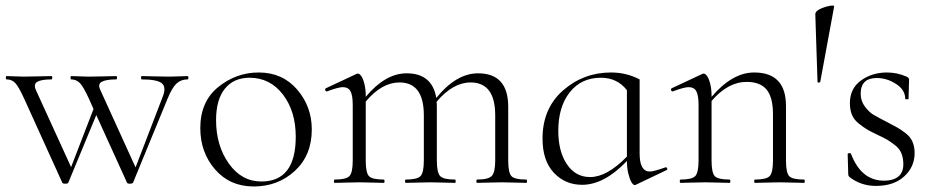

<svg xmlns="http://www.w3.org/2000/svg" viewBox="-20 -661 3373 694"><path d="M658 -386Q661 -386 661 -380Q661 -374 658 -374Q634 -374 618 -359Q602 -344 586 -305L461 -1Q459 3 449.5 3Q440 3 439 -1L328 -245L227 -1Q226 3 216 3Q206 3 205 -1L68 -303Q48 -347 35.5 -360.5Q23 -374 4 -374Q1 -374 1 -380Q1 -386 4 -386Q14 -386 34.5 -385Q55 -384 65 -384Q87 -384 119.5 -385Q152 -386 166 -386Q169 -386 169 -380Q169 -374 166 -374Q130 -374 115 -365.5Q100 -357 110 -335L237 -57L318 -267L302 -303Q282 -347 269 -360.5Q256 -374 237 -374Q235 -374 235 -380Q235 -386 237 -386Q247 -386 268.5 -385Q290 -384 299 -384Q323 -384 356 -385Q389 -386 400 -386Q403 -386 403 -380Q403 -374 400 -374Q364 -374 348 -365.5Q332 -357 343 -335L470 -56L568 -311Q582 -346 565 -360Q548 -374 492 -374Q490 -374 490 -380Q490 -386 492 -386Q506 -386 537 -385Q568 -384 593 -384Q608 -384 627 -385Q646 -386 658 -386Z M897 13Q811 13 757.5 -48.5Q704 -110 704 -198Q704 -294 769 -346.5Q834 -399 915 -399Q1001 -399 1054 -337.5Q1107 -276 1107 -193Q1107 -100 1046 -43.5Q985 13 897 13ZM925 -5Q1049 -5 1049 -167Q1049 -259 1002.5 -319.5Q956 -380 882 -380Q825 -380 793 -340.5Q761 -301 761 -227Q761 -135 807 -70Q853 -5 925 -5Z M1882 -12Q1885 -12 1885 -6Q1885 0 1882 0Q1872 0 1841.5 -1Q1811 -2 1793 -2Q1775 -2 1745 -1Q1715 0 1704 0Q1702 0 1702 -6Q1702 -12 1704 -12Q1745 -12 1757.5 -25Q1770 -38 1770 -81V-244Q1770 -363 1681 -363Q1617 -363 1558 -293Q1559 -288 1559 -275V-81Q1559 -37 1571 -24.5Q1583 -12 1625 -12Q1627 -12 1627 -6Q1627 0 1625 0Q1614 0 1584 -1Q1554 -2 1536 -2Q1518 -2 1487.5 -1Q1457 0 1447 0Q1444 0 1444 -6Q1444 -12 1447 -12Q1488 -12 1500 -24.5Q1512 -37 1512 -81V-244Q1512 -363 1424 -363Q1360 -363 1302 -294V-81Q1302 -37 1313.5 -24.5Q1325 -12 1367 -12Q1370 -12 1370 -6Q1370 0 1367 0Q1357 0 1327 -1Q1297 -2 1279 -2Q1261 -2 1230.5 -1Q1200 0 1190 0Q1187 0 1187 -6Q1187 -12 1190 -12Q1231 -12 1243 -24.5Q1255 -37 1255 -81V-281Q1255 -316 1247 -331Q1239 -346 1219 -346Q1203 -346 1163 -331Q1158 -329 1156 -334.5Q1154 -340 1158 -342L1269 -394Q1271 -395 1274 -395Q1279 -395 1285.5 -386.5Q1292 -378 1297 -358.5Q1302 -339 1302 -315V-311Q1373 -396 1450 -396Q1542 -396 1557 -307Q1629 -396 1708 -396Q1817 -396 1817 -275V-81Q1817 -37 1828.5 -24.5Q1840 -12 1882 -12Z M2385 -56Q2388 -57 2390 -55Q2392 -53 2392 -50Q2392 -47 2389 -46L2278 7Q2276 8 2274 8Q2269 8 2262.5 -2.5Q2256 -13 2251 -34Q2246 -55 2246 -79Q2164 7 2084 7Q2023 7 1982 -36.5Q1941 -80 1941 -160Q1941 -269 2015 -334Q2089 -399 2189 -399Q2244 -399 2292 -374V-106Q2292 -41 2329 -41Q2343 -41 2385 -56ZM2113 -21Q2174 -21 2246 -95V-335Q2211 -380 2152 -380Q2081 -380 2039.5 -327.5Q1998 -275 1998 -188Q1998 -114 2029 -67.5Q2060 -21 2113 -21Z M2886 -12Q2889 -12 2889 -6Q2889 0 2886 0Q2876 0 2846 -1Q2816 -2 2798 -2Q2780 -2 2749.5 -1Q2719 0 2709 0Q2706 0 2706 -6Q2706 -12 2709 -12Q2750 -12 2762 -24.5Q2774 -37 2774 -81V-248Q2774 -309 2751 -337Q2728 -365 2679 -365Q2611 -365 2552 -296V-81Q2552 -37 2563.5 -24.5Q2575 -12 2617 -12Q2620 -12 2620 -6Q2620 0 2617 0Q2607 0 2577 -1Q2547 -2 2529 -2Q2511 -2 2480.5 -1Q2450 0 2440 0Q2437 0 2437 -6Q2437 -12 2440 -12Q2481 -12 2493 -24.5Q2505 -37 2505 -81V-281Q2505 -316 2497 -331Q2489 -346 2469 -346Q2453 -346 2413 -331Q2408 -329 2406 -334.5Q2404 -340 2408 -342L2519 -394Q2521 -395 2524 -395Q2529 -395 2535.5 -386.5Q2542 -378 2547 -358.5Q2552 -339 2552 -315V-311Q2627 -399 2706 -399Q2821 -399 2821 -278V-81Q2821 -37 2832.5 -24.5Q2844 -12 2886 -12Z M2935 -365 2927 -609Q2926 -625 2967 -637Q2996 -645 2995 -637L2945 -366Q2943 -361 2937 -363Q2935 -363 2935 -365Z M3091 -322Q3091 -296 3106.5 -275.5Q3122 -255 3137.5 -246Q3153 -237 3184 -221Q3209 -208 3222.5 -200.5Q3236 -193 3253.5 -179.5Q3271 -166 3278.5 -148Q3286 -130 3286 -108Q3286 -58 3248.5 -23.5Q3211 11 3146 11Q3093 11 3052 -20Q3046 -24 3046 -32L3044 -104Q3044 -107 3049.5 -107.5Q3055 -108 3056 -105Q3093 -8 3175 -8Q3211 -8 3229 -24.5Q3247 -41 3245 -74Q3244 -94 3237 -109.5Q3230 -125 3213.5 -137.5Q3197 -150 3186 -156.5Q3175 -163 3151 -174Q3126 -186 3113.5 -193.5Q3101 -201 3084 -214.5Q3067 -228 3059.5 -246Q3052 -264 3052 -288Q3052 -341 3092 -370Q3132 -399 3186 -399Q3223 -399 3257 -384Q3266 -380 3266 -373Q3266 -364 3265 -341Q3264 -318 3264 -304Q3264 -302 3258 -302Q3252 -302 3252 -304Q3252 -336 3219 -357.5Q3186 -379 3149 -379Q3091 -379 3091 -322Z"/></svg>

Font: t
Style: Regular
Weight: 300
Designer: Christian Thalmann (Catharsis Fonts)
Version: Version 1.000;PS 002.000;hotconv 1.0.88;makeotf.lib2.5.64775